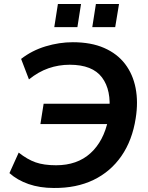

<svg xmlns="http://www.w3.org/2000/svg" viewBox="-20 -925 737 955"><path d="M248 10Q178 10 122 -9.5Q66 -29 27 -64L73 -166Q116 -132 157 -117.5Q198 -103 259 -103Q364 -103 430 -163Q496 -223 518 -330L552 -308H181L197 -409H566L523 -366Q535 -476 487.5 -539.5Q440 -603 327 -603Q272 -603 221.5 -585.5Q171 -568 124 -530L85 -632Q139 -674 207 -694.5Q275 -715 342 -715Q433 -715 498 -686.5Q563 -658 602 -607Q641 -556 654.5 -487Q668 -418 655 -337Q638 -227 584 -149Q530 -71 445 -30Q360 11 248 10ZM439 -790 457 -905H572L553 -790ZM250 -790 268 -905H383L365 -790Z"/></svg>

Font: Mulish ExtraLight
Style: Italic
Weight: 200
Italic angle: -9°
Designer: Vernon Adams
Foundry: Vernon Adams
Version: Version 3.603